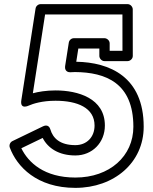

<svg xmlns="http://www.w3.org/2000/svg" viewBox="-20 -870 742 930"><path d="M573.2 -624H511.2V-660C511.2 -675.1 497 -685 486.2 -685H338C325.5 -685 315.1 -675.3 313.3 -663.9L295.3 -548.9C293.8 -539.3 296.5 -520 320 -520C329.2 -520 337.1 -521 342.9 -521C492.5 -520 626 -467.9 626 -256C626 -113.9 511.3 -10 345 -10C193.8 -10 117 -82.9 83.3 -151.9L186.7 -201.8C211.9 -152.4 264.7 -117 345 -117C426.6 -117 488 -178.9 488 -262C488 -394.2 357.2 -432 249 -432C203.8 -432 165.8 -425.5 139.1 -418.3L198.4 -800H573ZM623 -825C623 -835.7 613.1 -850 598 -850H177C165.4 -850 154.2 -841.1 152.3 -828.8L83.3 -384.8C75.9 -337.3 118.1 -358.1 118.1 -358.1C140.2 -367.8 183.7 -382 249 -382C354.8 -382 438 -347.8 438 -262C438 -205.1 399.4 -167 345 -167C268.6 -167 235.9 -202.4 224 -243.1C216.5 -268.5 195.9 -261.8 189.1 -258.5L40.1 -186.5C29.3 -181.3 23 -167.6 27.5 -155.3C61.8 -62.6 158.7 40 345 40C532.7 40 676 -82.1 676 -256C676 -498.5 510.7 -568.2 349.4 -570.9L359.4 -635H461.2V-599C461.2 -588.3 471.1 -574 486.2 -574H598.2C609 -574 623.2 -583.9 623.2 -599Z"/></svg>

Font: Hussar Techniczny
Style: Bold 
Weight: 700
Foundry: Cannot Into Space Fonts
Version: Version 0.77